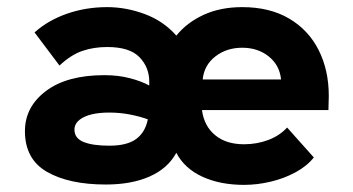

<svg xmlns="http://www.w3.org/2000/svg" viewBox="-20 -502 990 539"><path d="M399 -273Q399 -313 371.5 -341.5Q344 -370 281 -370Q243 -370 211 -359Q179 -348 147 -318L77 -411Q115 -445 168 -463.5Q221 -482 281 -482Q334 -482 386.5 -462.5Q439 -443 475 -402Q505 -439 552 -460.5Q599 -482 660 -482Q737 -482 791.5 -450Q846 -418 874.5 -361.5Q903 -305 903 -233Q903 -221 902.5 -212.5Q902 -204 902 -193H547Q553 -148 584 -122.5Q615 -97 665 -97Q701 -97 733 -109Q765 -121 786 -144L861 -60Q842 -36 810 -18.5Q778 -1 740 8Q702 17 665 17Q598 17 548 -6Q498 -29 475 -73Q451 -29 400 -6.5Q349 16 277 16Q174 16 112 -19.5Q50 -55 50 -134Q50 -202 109 -246.5Q168 -291 273 -291Q312 -291 344.5 -282.5Q377 -274 399 -262ZM549 -279H769Q765 -319 734.5 -343.5Q704 -368 660 -368Q616 -368 584.5 -343.5Q553 -319 549 -279ZM189 -138Q189 -114 214.5 -103.5Q240 -93 287 -93Q337 -93 362.5 -112Q388 -131 395 -167Q373 -175 345 -180.5Q317 -186 287 -186Q241 -186 215 -173Q189 -160 189 -138Z"/></svg>

Font: Kreadon
Style: Bold
Weight: 700
Designer: Reiya WATANABE
Foundry: StudioGnu
Version: Version 1.003; ttfautohint (v1.8.4.7-5d5b);gftools[0.9.32]